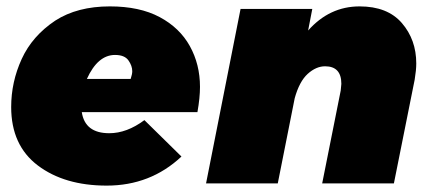

<svg xmlns="http://www.w3.org/2000/svg" viewBox="-20 -574 1348 601"><path d="M314 7Q182 7 98.5 -56Q15 -119 15 -239Q15 -317.5 48 -389.5Q81 -461.5 153 -509.5Q222 -554 324 -554Q417 -554 479.8 -520.5Q542.5 -487 574.2 -429.8Q606 -372.5 606 -302Q606 -268 598 -223H236Q246 -157 322 -157Q377 -157 432 -198L548 -84Q451 7 314 7ZM389 -327Q394 -342 394 -351Q394 -368 382 -385Q370 -402 340 -402Q286 -402 252 -327Z M1213 0H988.5L1046.5 -290.5L1048.5 -311.5Q1048.5 -366.5 997.5 -366.5Q969.5 -366.5 943.2 -342.8Q917 -319 902.5 -266.5L849.5 0H625L733 -546H957.5L944.5 -478.5Q1011.5 -554 1105.5 -554Q1193 -554 1238 -501.8Q1283 -449.5 1283 -375.5Q1283 -354.5 1278 -324.5Z"/></svg>

Font: Argentum Sans Black
Style: Italic
Weight: 900
Italic angle: -11°
Designer: Julieta Ulanovsky (font), Cristiano Sobral (main changes and remaster)
Foundry: Julieta Ulanovsky (font), Cristiano Sobral (main changes and remaster)
Version: Version 2.007;June 15, 2022;FontCreator 14.0.0.2814 64-bit; 